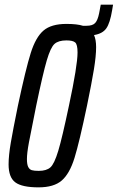

<svg xmlns="http://www.w3.org/2000/svg" viewBox="-20 -799 507 827"><path d="M467 -779 463 -755Q454 -700 438 -677Q422 -654 385 -648Q394 -628 394 -596Q394 -558 384.5 -500Q375 -442 355 -345Q322 -187 301 -119Q280 -51 246 -21.5Q212 8 146 8Q75 8 46 -13.5Q17 -35 17 -91Q17 -129 26.5 -184.5Q36 -240 57 -343Q91 -503 112.5 -571Q134 -639 167.5 -667.5Q201 -696 266 -696Q312 -696 337 -688H353Q379 -688 390 -700Q401 -712 407 -742L414 -779ZM314 -573Q314 -607 304 -616Q294 -625 266 -625Q232 -625 215 -610Q198 -595 181.5 -539Q165 -483 136 -344Q113 -231 104.5 -185Q96 -139 96 -114Q96 -91 101.5 -80Q107 -69 117 -66Q127 -63 147 -63Q180 -63 197 -78Q214 -93 231 -149.5Q248 -206 277 -344Q314 -517 314 -573Z"/></svg>

Font: Saira Ultra Condensed Medium
Style: Italic
Weight: 500
Width: 1
Italic angle: -12°
Designer: Hector Gatti with collaboration of the Omnibus-Type team
Foundry: Omnibus-Type
Version: Version 1.001; ttfautohint (v1.8)